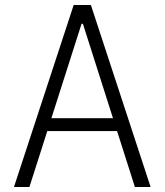

<svg xmlns="http://www.w3.org/2000/svg" viewBox="-20 -750 660 770"><path d="M521 0 312.5 -654.5H307L98 0H36L275.5 -730H344.5L584 0ZM143 -276H474.5V-224.5H143Z"/></svg>

Font: Monaspace Argon Var
Style: Regular
Weight: 400
Designer: Riley Cran and the Lettermatic Team
Version: Version 1.000 (Monaspace Argon Var)